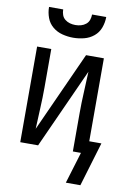

<svg xmlns="http://www.w3.org/2000/svg" viewBox="-99 -798 682 1028"><g transform="rotate(10 242.5 -284.5)"><path d="M237 -600Q208 -600 178.5 -607.5Q149 -615 126 -634Q103 -653 92.5 -681.5Q82 -710 82 -740H159Q159 -725 164 -710.5Q169 -696 181 -686.5Q193 -677 207.5 -673Q222 -669 237 -669Q253 -669 267.5 -673Q282 -677 294 -686.5Q306 -696 311 -710.5Q316 -725 316 -740H393Q393 -710 382.5 -681.5Q372 -653 349 -634Q326 -615 296.5 -607.5Q267 -600 237 -600ZM413 171H334L386 0H342V-208Q342 -265 345 -321.5Q348 -378 350 -435L153 0H56V-520H133V-312Q133 -255 130 -198.5Q127 -142 125 -85L322 -520H419V-69H485Z"/></g></svg>

Font: Iosevka QP
Style: Regular
Weight: 400
Designer: Belleve Invis
Foundry: Belleve Invis
Version: Version 20.0.0; ttfautohint (v1.8.4)